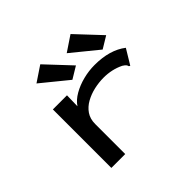

<svg xmlns="http://www.w3.org/2000/svg" viewBox="-163 -884 1077 1077"><g transform="rotate(-45 375.0 -345.5)"><path d="M151 -463H263L261 -378Q281 -408 318.5 -429.5Q356 -451 401.5 -462.5Q447 -474 492 -474Q613 -474 685 -418L636 -337L631 -329L624 -333Q622 -341 617.5 -346.5Q613 -352 599 -361Q544 -388 478 -388Q441 -388 403 -379.5Q365 -371 332.5 -353Q300 -335 280.5 -306.5Q261 -278 261 -237V1H151ZM346 -503 189 -631 280 -692 417 -546ZM586 -503 429 -631 520 -692 657 -546Z"/></g></svg>

Font: Inconsolata ExtraExpanded SemiBold
Style: Regular
Weight: 600
Width: 8
Monospace: yes
Designer: Raph Levien, Cyreal, Brenton Simpson
Foundry: Raph Levien, Cyreal, Google
Version: Version 3.001; ttfautohint (v1.8.2.53-6de2)